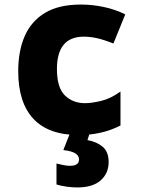

<svg xmlns="http://www.w3.org/2000/svg" viewBox="-20 -583 640 843"><path d="M327 10Q193 10 126.5 -61.5Q60 -133 60 -270Q60 -360 89 -425.5Q118 -491 178.5 -527Q239 -563 335 -563Q385 -563 435 -552.5Q485 -542 530 -520L478 -392Q432 -410 403 -416Q374 -422 348 -422Q230 -422 230 -280Q230 -198 265 -164Q300 -130 353 -130Q382 -130 424 -140Q466 -150 509 -181V-32Q466 -10 420 0Q374 10 327 10ZM319 240Q297 240 272 236.5Q247 233 228 227V135Q245 139 259.5 142Q274 145 287 145Q327 145 327 117Q327 83 258 76L290 -5H376L364 32Q406 40 431.5 62Q457 84 457 128Q457 178 422 209Q387 240 319 240Z"/></svg>

Font: Noto Sans Mono Black
Style: Regular
Weight: 900
Designer: Monotype Design Team
Foundry: Monotype Imaging Inc.
Version: Version 2.014